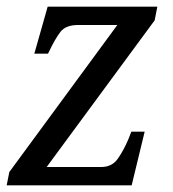

<svg xmlns="http://www.w3.org/2000/svg" viewBox="-21 -556 518 576"><path d="M-1 0 7 -40 331 -481H213Q176 -481 160 -460Q144 -439 125 -399L123 -395H82L122 -536H451L443 -495L119 -55H283Q315 -55 332.5 -80Q350 -105 364 -138L373 -161H413L374 0Z"/></svg>

Font: Noto Serif SemiCondensed
Style: Italic
Weight: 400
Width: 4
Italic angle: -12°
Designer: Monotype Design Team
Foundry: Monotype Imaging Inc.
Version: Version 2.013